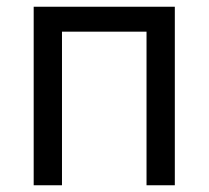

<svg xmlns="http://www.w3.org/2000/svg" viewBox="-20 -550 619 570"><path d="M80 0V-530H499V0H415V-456H164V0Z"/></svg>

Font: Geist
Style: Regular
Weight: 400
Designer: Basement.studio, Andrés Briganti, Mateo Zaragoza
Foundry: Basement.studio, Vercel, Andrés Briganti, Guido Ferreyra, Mateo Zaragoza
Version: Version 1.401